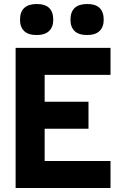

<svg xmlns="http://www.w3.org/2000/svg" viewBox="-20 -939 613 959"><path d="M80 -840Q80 -919 164 -919Q246 -919 246 -840Q246 -804 225 -784Q204 -764 164 -764Q121 -764 100.5 -784Q80 -804 80 -840ZM332 -840Q332 -919 416 -919Q498 -919 498 -840Q498 -804 477 -784Q456 -764 416 -764Q373 -764 352.5 -784Q332 -804 332 -840ZM58 -700H532V-565H203V-431H422V-296H203V-135H532V0H58Z"/></svg>

Font: Haskoy ExtraBold
Style: Regular
Weight: 800
Designer: Ertekin Erdin
Foundry: Ertekin Erdin
Version: Version 2.000; ttfautohint (v1.8.4.7-5d5b)